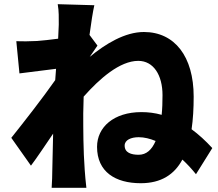

<svg xmlns="http://www.w3.org/2000/svg" viewBox="-20 -840 1040 918"><path d="M261 -722 258 -655C220 -650 184 -646 157 -644C115 -642 90 -642 58 -643L73 -489L248 -511L244 -457C184 -371 90 -251 34 -181L128 -48C156 -85 196 -145 234 -201L230 -25C230 -9 229 32 227 58H393C390 33 386 -10 385 -28C378 -124 378 -222 378 -298L380 -378C456 -464 553 -549 641 -549C714 -549 757 -481 757 -385C757 -352 756 -320 753 -291C721 -300 689 -304 656 -304C524 -304 444 -232 444 -138C444 -18 532 36 653 36C751 36 814 -6 852 -77C875 -56 897 -32 917 -7L995 -132C963 -167 930 -197 896 -222C903 -269 906 -322 906 -378C906 -570 815 -687 668 -687C577 -687 484 -630 409 -568L446 -622L408 -673C416 -733 424 -784 431 -815L256 -820C262 -786 261 -754 261 -722ZM724 -166C706 -124 680 -100 643 -100C607 -100 576 -110 576 -144C576 -171 607 -184 643 -184C670 -184 697 -177 724 -166Z"/></svg>

Font: Noto Sans KR Black
Style: Regular
Weight: 900
Designer: Ryoko NISHIZUKA 西塚涼子 (kana, bopomofo & ideographs); Paul D. Hunt (Latin, Greek & Cyrillic); Sandoll Communications 산돌커뮤니
Foundry: Adobe
Version: Version 2.004;hotconv 1.0.118;makeotfexe 2.5.65603